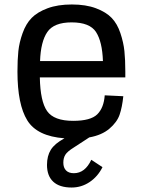

<svg xmlns="http://www.w3.org/2000/svg" viewBox="-20 -606 632 858"><path d="M388 108Q360 168 310 168Q287 168 275 155.5Q263 143 263 121Q263 100 272 85.5Q281 71 310 53L379 8Q435 -2 469 -31Q503 -60 514.5 -93.5Q526 -127 531 -176L448 -180Q444 -124 414.5 -95Q385 -66 307 -66Q221 -66 190.5 -109.5Q160 -153 158 -260H540V-286Q540 -339 536 -377.5Q532 -416 518 -458Q504 -500 479 -526Q454 -552 409 -569Q364 -586 301 -586Q238 -586 192.5 -569Q147 -552 121.5 -526Q96 -500 81 -458Q66 -416 62 -377.5Q58 -339 58 -286Q58 -139 102 -68Q146 3 268 12Q224 36 207 63.5Q190 91 190 131Q190 180 218 206Q246 232 300 232Q344 232 380.5 207.5Q417 183 438 141ZM300 -506Q381 -506 409 -463Q437 -420 440 -333H159Q162 -420 191.5 -463Q221 -506 300 -506Z"/></svg>

Font: Glegoo
Style: Bold
Weight: 700
Version: Version 2.0.1; ttfautohint (v0.9) -r 48 -G 60